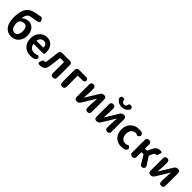

<svg xmlns="http://www.w3.org/2000/svg" viewBox="468 -2657 4496 4496"><g transform="rotate(45 2716.5 -409.0)"><path d="M325 14Q194 14 122.5 -81Q51 -176 51 -347Q51 -513 96 -611Q136 -699 219 -743Q286 -779 404 -795Q486 -806 502.5 -814Q519 -822 551 -770Q584 -718 555 -695Q526 -672 435 -659Q337 -645 303 -634Q252 -617 228 -578.5Q204 -540 196 -462Q196 -457 199 -461Q261 -534 365 -534Q460 -534 519 -467Q583 -396 583 -274Q583 -145 510 -65.5Q437 14 325 14ZM323 -106Q374 -106 403 -151.5Q432 -197 432 -274Q432 -425 322 -425Q246 -425 205 -366Q191 -346 191 -321V-313Q191 -211 225 -158.5Q259 -106 323 -106Z M954 14Q833 14 756 -64Q675 -145 675 -280Q675 -411 756 -495Q831 -574 936 -574Q1048 -574 1111 -498Q1170 -427 1170 -307Q1170 -262 1166.5 -250.5Q1163 -239 1095 -239H823Q818 -239 819 -234Q827 -171 868 -135Q909 -99 973 -99Q1037 -99 1067 -118Q1097 -137 1125 -94Q1153 -51 1092 -9Q1059 14 954 14ZM817 -342Q816 -337 821 -337H1039Q1044 -337 1044 -342Q1044 -395 1017.5 -427.5Q991 -460 938 -460Q892 -460 858 -428Q824 -396 817 -342Z M1282 14Q1249 14 1228 5.5Q1207 -3 1225 -67Q1242 -130 1267 -127Q1272 -126 1306 -126Q1325 -126 1337 -219L1368 -488Q1376 -560 1448 -560H1696Q1771 -560 1771 -485V-75Q1771 0 1698 0Q1624 0 1624 -75V-439Q1624 -444 1619 -444H1499Q1492 -444 1491 -437L1465 -217Q1460 -179 1455 -141Q1432 14 1282 14Z M2003 0Q1929 0 1929 -75V-485Q1929 -560 2004 -560H2229Q2304 -560 2304 -502Q2304 -444 2229 -444H2081Q2076 -444 2076 -439V-75Q2076 0 2003 0Z M2479 0Q2412 0 2412 -75V-485Q2412 -560 2483 -560Q2554 -560 2554 -485V-422Q2554 -383 2552 -344L2542 -188Q2542 -183 2543.5 -183Q2545 -183 2554 -197L2744 -507Q2776 -560 2838 -560Q2910 -560 2910 -485V-75Q2910 0 2839 0Q2768 0 2768 -75V-137Q2768 -176 2771 -215L2781 -372Q2781 -377 2779 -377Q2777 -377 2768 -363L2578 -53Q2546 0 2484 0Z M3135 0Q3068 0 3068 -75V-485Q3068 -560 3139 -560Q3210 -560 3210 -485V-422Q3210 -383 3208 -344L3198 -188Q3198 -183 3199.5 -183Q3201 -183 3210 -197L3400 -507Q3432 -560 3494 -560Q3566 -560 3566 -485V-75Q3566 0 3495 0Q3424 0 3424 -75V-137Q3424 -176 3427 -215L3437 -372Q3437 -377 3435 -377Q3433 -377 3424 -363L3234 -53Q3202 0 3140 0ZM3179 -701Q3133 -748 3133 -756Q3131 -831 3188 -832Q3246 -834 3247 -807.5Q3248 -781 3263 -757Q3281 -729 3321 -729Q3361 -729 3379 -757Q3395 -781 3396 -807.5Q3397 -834 3455 -832Q3512 -830 3509 -755Q3509 -748 3464 -701Q3414 -650 3321 -650Q3228 -650 3179 -701Z M3962 14Q3843 14 3767 -63Q3689 -144 3689 -279Q3689 -414 3775 -497Q3856 -574 3975 -574Q4065 -574 4084 -558Q4141 -509 4103 -465Q4065 -420 4045 -437Q4025 -454 3983 -454Q3918 -454 3878.5 -406.5Q3839 -359 3839 -280.5Q3839 -202 3878 -154Q3917 -106 3978 -106Q4033 -106 4057 -126Q4081 -146 4117 -103Q4153 -60 4097 -11Q4068 14 3962 14Z M4325 0Q4251 0 4251 -75V-485Q4251 -560 4325 -560Q4398 -560 4398 -485V-352Q4398 -347 4403 -347H4454Q4468 -347 4474 -360L4519 -455Q4552 -525 4593 -551Q4628 -574 4688 -574Q4714 -574 4731 -565.5Q4748 -557 4726 -494Q4704 -430 4691 -433Q4686 -434 4674 -434Q4662 -434 4655 -428.5Q4648 -423 4638.5 -416.5Q4629 -410 4612 -372L4585 -310Q4578 -294 4587 -280L4703 -100Q4744 -36 4686 -1Q4627 35 4589 -30L4479 -218Q4471 -232 4455 -232H4403Q4398 -232 4398 -227V-75Q4398 0 4325 0Z M4923 0Q4856 0 4856 -75V-485Q4856 -560 4927 -560Q4998 -560 4998 -485V-422Q4998 -383 4996 -344L4986 -188Q4986 -183 4987.5 -183Q4989 -183 4998 -197L5188 -507Q5220 -560 5282 -560Q5354 -560 5354 -485V-75Q5354 0 5283 0Q5212 0 5212 -75V-137Q5212 -176 5215 -215L5225 -372Q5225 -377 5223 -377Q5221 -377 5212 -363L5022 -53Q4990 0 4928 0Z"/></g></svg>

Font: Resource Han Rounded KR
Style: Bold
Weight: 700
Designer: Cyano Hao (round all glyphs); Ryoko NISHIZUKA 西塚涼子 (kana, bopomofo & ideographs); Paul D. Hunt (Latin, Greek & Cyrillic)
Foundry: Cyano Hao
Version: 0.990